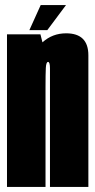

<svg xmlns="http://www.w3.org/2000/svg" viewBox="-20 -735 375 755"><path d="M7.5 0V-600H139L147 -568.5Q186 -604 240 -604Q327.5 -604 327.5 -517.5V0H176.5V-466Q176.5 -491.5 169 -491.5Q161.5 -491.5 160.2 -468Q159 -444.5 159 -393.5V0ZM95.5 -616.5 140 -715H239.5L166 -616.5Z"/></svg>

Font: Anybody UltraCondensed ExtraBold
Style: Regular
Weight: 800
Width: 1
Designer: Tyler Finck
Foundry: Etcetera Type Company
Version: Version 1.010; ttfautohint (v1.8.3) -l 8 -r 50 -G 200 -x 14 